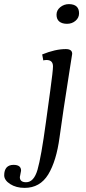

<svg xmlns="http://www.w3.org/2000/svg" viewBox="-156 -663 417 928"><path d="M-29.8 217.8Q7.8 217.8 25.4 157.2Q43 96.7 65.9 -71.8L86.9 -225.1Q100.1 -321.3 100.1 -341.8Q100.1 -372.6 69.8 -373Q61 -373 53.2 -371.1L47.9 -399.9Q111.3 -425.8 162.1 -425.8Q192.9 -425.8 192.9 -402.8L180.7 -325.2Q147 -112.3 131.8 1Q116.7 114.7 77.1 180.2Q37.1 245.1 -37.1 245.1Q-78.1 245.1 -106.9 226.6Q-135.7 208 -135.7 184.1Q-135.7 160.2 -124.5 147Q-112.8 133.8 -90.8 133.8Q-53.7 133.8 -54.2 162.1L-60.1 192.9Q-60.1 217.8 -29.8 217.8ZM177.2 -643.1Q226.1 -642.6 226.1 -598.6Q226.1 -577.1 209 -562.5Q191.9 -547.9 168 -547.9Q144 -547.9 130.4 -559.1Q117.2 -570.3 117.2 -591.8Q117.2 -613.3 134.8 -627.9Q153.3 -643.1 177.2 -643.1Z"/></svg>

Font: Unna-Italic
Style: Italic
Weight: 400
Italic angle: -8°
Designer: Jorge de Buen U.
Foundry: Omnibus-Type
Version: Version 2.006;PS 002.006;hotconv 1.0.70;makeotf.lib2.5.58329